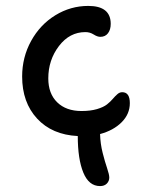

<svg xmlns="http://www.w3.org/2000/svg" viewBox="-20 -483 486 652"><path d="M319.8 148.9Q281.7 148.9 262.9 103Q244.1 57.1 244.1 -21Q156.7 -25.4 106 -80.3Q55.2 -135.3 55.2 -223.1Q55.2 -288.6 85.7 -344Q116.2 -399.4 168 -431.2Q219.7 -462.9 279.8 -462.9Q356 -462.9 356 -401.9Q356 -382.3 346.7 -370.1Q337.4 -357.9 320.8 -357.9Q310.5 -357.9 297.9 -366Q285.2 -374 270 -374Q216.3 -374 180.2 -326.7Q144 -279.3 144 -216.8Q144 -165 174.3 -135.5Q204.6 -106 256.8 -106Q287.1 -106 309.3 -112.5Q331.5 -119.1 343.3 -128.4Q355 -137.7 363 -147.2Q371.1 -156.7 378.7 -163.3Q386.2 -169.9 395 -169.9Q420.9 -169.9 420.9 -132.8Q420.9 -95.7 393.1 -67.9Q365.2 -40 319.8 -27.8Q320.8 5.4 328.6 36.1Q336.4 66.9 343.8 88.4Q351.1 109.9 351.1 120.1Q351.1 131.8 342.8 140.4Q334.5 148.9 319.8 148.9Z"/></svg>

Font: Shantell Sans Irregular
Style: Regular
Weight: 400
Designer: Stephen Nixon, Anya Danilova, Shantell Martin
Foundry: Arrow Type
Version: Version 1.006;[9816181b4]